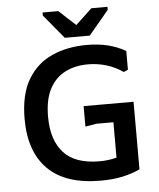

<svg xmlns="http://www.w3.org/2000/svg" viewBox="-60 -955 843 1019"><g transform="rotate(-5 361.5 -446.0)"><path d="M435 12Q249 12 155 -81Q61 -174 61 -349Q61 -479 108.5 -559Q156 -639 238 -675.5Q320 -712 423 -712Q486 -712 536 -699.5Q586 -687 630 -662V-562L607 -552Q565 -581 518 -595Q471 -609 421 -609Q353 -609 300 -582.5Q247 -556 216.5 -499Q186 -442 186 -350Q186 -226 247 -158.5Q308 -91 438 -91Q485 -91 527.5 -102Q570 -113 617 -141L645 -134V-30Q605 -11 553.5 0.5Q502 12 435 12ZM529 -30V-342H645V-30ZM379 -281V-390H645V-291H439ZM311 -760 205 -888V-904H289L378 -822L465 -904H551V-888L444 -760Z"/></g></svg>

Font: AR One Sans SemiBold
Style: Regular
Weight: 600
Designer: Niteesh Yadav
Foundry: Niteesh Yadav
Version: Version 1.001;gftools[0.9.33]